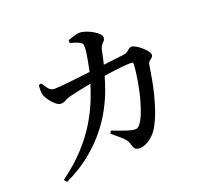

<svg xmlns="http://www.w3.org/2000/svg" viewBox="-138 -955 1276 1176"><g transform="rotate(-20 500.0 -366.5)"><path d="M595 8Q576 8 567.5 -1Q559 -10 553 -31Q549 -49 538 -63.5Q527 -78 507 -95Q487 -112 457 -137L466 -154Q493 -144 517 -135Q541 -126 560 -120Q579 -114 590 -112Q610 -108 620 -111Q630 -114 640 -126Q658 -149 673 -186.5Q688 -224 700 -268.5Q712 -313 720 -356Q728 -399 732.5 -434.5Q737 -470 737 -489Q737 -501 726 -501Q704 -501 674 -498.5Q644 -496 611.5 -491.5Q579 -487 548.5 -482.5Q518 -478 493 -474Q474 -471 447.5 -466.5Q421 -462 393 -456Q365 -450 341 -445Q317 -440 303 -436Q281 -430 267.5 -421.5Q254 -413 237 -413Q222 -413 204 -427.5Q186 -442 171.5 -462Q157 -482 151 -496Q145 -513 145 -530.5Q145 -548 147 -567L164 -571Q178 -549 192.5 -530.5Q207 -512 231 -512Q244 -512 275.5 -515Q307 -518 350.5 -522.5Q394 -527 442.5 -533Q491 -539 539.5 -544.5Q588 -550 630.5 -555.5Q673 -561 701 -564Q715 -566 724.5 -573Q734 -580 742 -587Q750 -594 760 -594Q770 -594 787 -584.5Q804 -575 820.5 -560.5Q837 -546 849 -531.5Q861 -517 861 -506Q861 -494 853.5 -488Q846 -482 836.5 -474Q827 -466 825 -449Q819 -408 810.5 -362Q802 -316 790 -268Q778 -220 762 -174Q746 -128 724 -87Q711 -61 689.5 -39Q668 -17 644 -4.5Q620 8 595 8ZM92 32Q182 -34 244 -102Q306 -170 346.5 -237.5Q387 -305 412.5 -369Q438 -433 454 -491Q461 -511 467 -538.5Q473 -566 478.5 -595Q484 -624 487.5 -648Q491 -672 491 -686Q492 -701 488.5 -709Q485 -717 474 -722Q461 -730 444.5 -735Q428 -740 413 -744L412 -762Q429 -768 451 -775.5Q473 -783 491 -783Q509 -783 531.5 -775Q554 -767 574 -755.5Q594 -744 607 -731Q620 -718 620 -707Q620 -693 613 -685.5Q606 -678 597.5 -668.5Q589 -659 584 -639Q581 -623 575.5 -598Q570 -573 563 -544.5Q556 -516 547 -488Q537 -451 518.5 -399Q500 -347 468.5 -287.5Q437 -228 388.5 -167.5Q340 -107 271 -51Q202 5 107 50Z"/></g></svg>

Font: Noto Serif KR SemiBold
Style: Regular
Weight: 600
Designer: Ryoko NISHIZUKA 西塚涼子 (kana & ideographs); Frank Grießhammer (Latin, Greek & Cyrillic); Wenlong ZHANG 张文龙 (bopomofo); San
Foundry: Adobe
Version: Version 2.003-H1;hotconv 1.1.1;makeotfexe 2.6.0